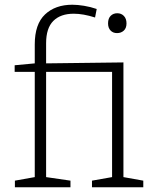

<svg xmlns="http://www.w3.org/2000/svg" viewBox="-20 -792 654 812"><path d="M43 0V-28L127 -43V-488H42V-516L127 -524V-604Q127 -690 170.5 -731Q214 -772 286 -772Q308 -772 335.5 -767.5Q363 -763 389 -754L382 -718Q357 -726 334.5 -730Q312 -734 292 -734Q236 -734 205.5 -703.5Q175 -673 175 -609V-524L502 -528V-43L586 -28V0H369V-28L454 -43V-488H175V-43L278 -28V0ZM475 -652Q458 -652 447.5 -663Q437 -674 437 -693Q437 -714 448 -725Q459 -736 476 -736Q493 -736 504 -724.5Q515 -713 515 -693Q515 -673 503.5 -662.5Q492 -652 475 -652Z"/></svg>

Font: Bitter Light
Style: Regular
Weight: 300
Designer: Sol Matas, and Bitter project Authors
Foundry: Sol Matas
Version: Version 2.001